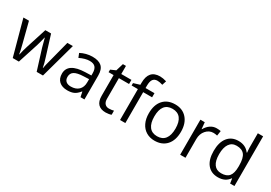

<svg xmlns="http://www.w3.org/2000/svg" viewBox="22 -1648 3587 2541"><g transform="rotate(30 1815.5 -377.5)"><path d="M522.9 0 424.8 -314Q415.5 -342.8 390.1 -444.8H386.2Q366.7 -359.4 352.1 -313L251 0H157.2L11.2 -535.2H96.2Q147.9 -333.5 175 -228Q202.1 -122.6 206.1 -85.9H210Q215.3 -113.8 227.3 -158Q239.3 -202.1 248 -228L346.2 -535.2H434.1L529.8 -228Q557.1 -144 566.9 -86.9H570.8Q572.8 -104.5 581.3 -141.1Q589.8 -177.7 683.1 -535.2H767.1L619.1 0Z M1192.9 0 1176.8 -76.2H1172.9Q1132.8 -25.9 1093 -8.1Q1053.2 9.8 993.7 9.8Q914.1 9.8 868.9 -31.2Q823.7 -72.3 823.7 -147.9Q823.7 -310.1 1083 -317.9L1173.8 -320.8V-354Q1173.8 -417 1146.7 -447Q1119.6 -477.1 1060.1 -477.1Q993.2 -477.1 908.7 -436L883.8 -498Q923.3 -519.5 970.5 -531.7Q1017.6 -543.9 1064.9 -543.9Q1160.6 -543.9 1206.8 -501.5Q1252.9 -459 1252.9 -365.2V0ZM1009.8 -57.1Q1085.4 -57.1 1128.7 -98.6Q1171.9 -140.1 1171.9 -214.8V-263.2L1090.8 -259.8Q994.1 -256.3 951.4 -229.7Q908.7 -203.1 908.7 -147Q908.7 -103 935.3 -80.1Q961.9 -57.1 1009.8 -57.1Z M1592.8 -57.1Q1614.3 -57.1 1634.3 -60.3Q1654.3 -63.5 1666 -66.9V-4.9Q1652.8 1.5 1627.2 5.6Q1601.6 9.8 1581.1 9.8Q1425.8 9.8 1425.8 -153.8V-472.2H1349.1V-511.2L1425.8 -544.9L1460 -659.2H1506.8V-535.2H1662.1V-472.2H1506.8V-157.2Q1506.8 -108.9 1529.8 -83Q1552.7 -57.1 1592.8 -57.1Z M2014.2 -472.2H1877.9V0H1796.9V-472.2H1701.2V-508.8L1796.9 -538.1V-567.9Q1796.9 -765.1 1969.2 -765.1Q2011.7 -765.1 2068.8 -748L2047.9 -683.1Q2001 -698.2 1967.8 -698.2Q1921.9 -698.2 1899.9 -667.7Q1877.9 -637.2 1877.9 -569.8V-535.2H2014.2Z M2573.7 -268.1Q2573.7 -137.2 2507.8 -63.7Q2441.9 9.8 2325.7 9.8Q2253.9 9.8 2198.2 -23.9Q2142.6 -57.6 2112.3 -120.6Q2082 -183.6 2082 -268.1Q2082 -398.9 2147.5 -471.9Q2212.9 -544.9 2329.1 -544.9Q2441.4 -544.9 2507.6 -470.2Q2573.7 -395.5 2573.7 -268.1ZM2166 -268.1Q2166 -165.5 2207 -111.8Q2248 -58.1 2327.6 -58.1Q2407.2 -58.1 2448.5 -111.6Q2489.7 -165 2489.7 -268.1Q2489.7 -370.1 2448.5 -423.1Q2407.2 -476.1 2326.7 -476.1Q2247.1 -476.1 2206.5 -423.8Q2166 -371.6 2166 -268.1Z M2960 -544.9Q2995.6 -544.9 3023.9 -539.1L3012.7 -463.9Q2979.5 -471.2 2954.1 -471.2Q2889.2 -471.2 2843 -418.5Q2796.9 -365.7 2796.9 -287.1V0H2715.8V-535.2H2782.7L2792 -436H2795.9Q2825.7 -488.3 2867.7 -516.6Q2909.7 -544.9 2960 -544.9Z M3468.3 -71.8H3463.9Q3407.7 9.8 3295.9 9.8Q3190.9 9.8 3132.6 -62Q3074.2 -133.8 3074.2 -266.1Q3074.2 -398.4 3132.8 -471.7Q3191.4 -544.9 3295.9 -544.9Q3404.8 -544.9 3462.9 -465.8H3469.2L3465.8 -504.4L3463.9 -542V-759.8H3544.9V0H3479ZM3306.2 -58.1Q3389.2 -58.1 3426.5 -103.3Q3463.9 -148.4 3463.9 -249V-266.1Q3463.9 -379.9 3426 -428.5Q3388.2 -477.1 3305.2 -477.1Q3233.9 -477.1 3196 -421.6Q3158.2 -366.2 3158.2 -265.1Q3158.2 -162.6 3195.8 -110.4Q3233.4 -58.1 3306.2 -58.1Z"/></g></svg>

Font: f08745844
Style: Regular
Weight: 400
Foundry: Ascender Corporation
Version: Version 1.10